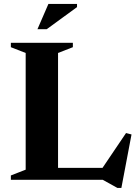

<svg xmlns="http://www.w3.org/2000/svg" viewBox="-20 -886 678 946"><path d="M578 40H558.5L486.5 0H182.5V-59H519.5L471 -38L601 -230.5L628 -223.5ZM266 -625V0H33.5V-21.5L106.5 -50V-625L33.5 -653.5V-675H339V-653.5ZM164.5 -742 218.5 -866.5H359.5V-851L210 -742Z"/></svg>

Font: Newsreader 24pt
Style: Bold
Weight: 700
Designer: Hugues Gentile
Foundry: Production Type
Version: Version 1.003